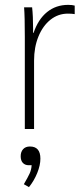

<svg xmlns="http://www.w3.org/2000/svg" viewBox="-20 -530 341 789"><path d="M82 -378Q82 -463 79 -500H112Q116 -464 116 -412V-395H118Q137 -451 173.5 -480.5Q210 -510 260 -510Q277 -510 287 -507V-472Q275 -474 259 -474Q219 -474 187.5 -449Q156 -424 138 -380Q120 -336 120 -281V0H82ZM146 122Q146 149 133 181Q120 213 99 239L78 227Q95 198 102 182.5Q109 167 110 149H98Q83 149 74 139.5Q65 130 65 112Q65 94 75 83Q85 72 103 72Q146 72 146 122Z"/></svg>

Font: Sarabun Thin
Style: Regular
Weight: 250
Designer: Suppakit Chalermlarp | Katatrad Co.,Ltd.
Foundry: Cadson Demak Co.,Ltd.
Version: Version 1.000; ttfautohint (v1.6)